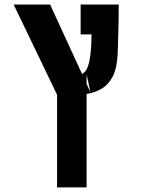

<svg xmlns="http://www.w3.org/2000/svg" viewBox="-20 -606 626 851"><path d="M232.9 224.6V-186L40.5 -585.9H202.1L381.3 -196.3L363.8 -275.9V224.6ZM280.3 -183.6 295.4 -267.6Q345.2 -267.6 362.1 -295.7Q378.9 -323.7 383.3 -390.1Q385.3 -416 385.7 -452.1Q386.2 -488.3 386.5 -524.2Q386.7 -560.1 386.7 -585.9H506.3Q506.3 -566.4 505.9 -534.9Q505.4 -503.4 504.6 -468.8Q503.9 -434.1 502.9 -404.8Q502 -375.5 501 -359.9Q497.6 -301.3 479.2 -266.1Q460.9 -231 430.9 -213.1Q400.9 -195.3 362.5 -189.5Q324.2 -183.6 280.3 -183.6ZM337.4 -453.6V-585.9H502L467.8 -453.6Z"/></svg>

Font: Cascadia Code
Style: Regular
Weight: 400
Monospace: yes
Designer: Aaron Bell
Foundry: Saja Typeworks
Version: Version 2106.017